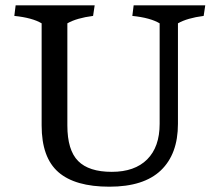

<svg xmlns="http://www.w3.org/2000/svg" viewBox="-20 -696 812 724"><path d="M137 -223V-608Q102 -629 34 -636L39 -676H337L331 -636Q269 -628 234 -608V-223Q234 -130 274.5 -89Q315 -48 401.5 -48Q488 -48 535 -95Q582 -142 582 -229V-608Q547 -629 479 -636L484 -676H754L748 -636Q686 -628 651 -608V-229Q651 -115 586.5 -53.5Q522 8 392.5 8Q263 8 200 -47Q137 -102 137 -223Z"/></svg>

Font: Cambo
Style: Regular
Weight: 400
Designer: Carolina Giovagnoli, Andres Torresi
Foundry: Carolina Giovagnoli, Andres Torresi
Version: Version 2.001